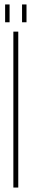

<svg xmlns="http://www.w3.org/2000/svg" viewBox="-20 -842 142 862"><path d="M3 -822H23V-742H3ZM79 -822H99V-742H79ZM40 -700H62V0H40Z"/></svg>

Font: Bebas Neue Light
Style: Regular
Weight: 300
Designer: Ryoichi Tsunekawa
Foundry: Ryoichi Tsunekawa
Version: Version 001.003; ttfautohint (v1.5.65-e2d9)